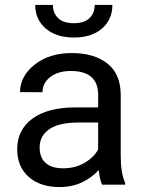

<svg xmlns="http://www.w3.org/2000/svg" viewBox="-20 -755 588 785"><path d="M223.1 9.8Q144.5 9.8 97.4 -31.7Q50.3 -73.2 50.3 -144.5Q50.3 -224.1 112.5 -270Q174.8 -315.9 289.1 -315.9H381.3V-367.2Q381.3 -464.8 269 -464.8Q218.3 -464.8 186 -440.4Q153.8 -416 153.8 -377.9L62 -378.4Q62 -443.4 121.6 -490.7Q181.2 -538.1 273.4 -538.1Q365.2 -538.1 419.4 -495.1Q473.6 -452.1 473.6 -366.2V-118.2Q473.6 -46.9 491.7 -7.3V0H397Q387.7 -21.5 383.8 -60.1Q356 -28.8 315.2 -9.5Q274.4 9.8 223.1 9.8ZM142.1 -151.9Q142.1 -110.8 166.5 -88.9Q190.9 -66.9 238.3 -66.9Q287.6 -66.9 325.9 -89.4Q364.3 -111.8 381.3 -144V-253.9H297.9Q221.2 -253.9 181.6 -226.8Q142.1 -199.7 142.1 -151.9ZM124 -734.9H196.3Q196.3 -702.1 217.3 -681.2Q238.3 -660.2 282.2 -660.2Q325.2 -660.2 346.2 -681.2Q367.2 -702.1 367.2 -734.9H439.5Q439.5 -675.3 397 -638.4Q354.5 -601.6 282.2 -601.6Q210 -601.6 167 -638.4Q124 -675.3 124 -734.9Z"/></svg>

Font: Bert Sans Medium
Style: Regular
Weight: 500
Designer: Christian Robertson, Adam Twardoch, & Cristiano Sobral
Foundry: Google
Version: Version 12.135;January 10, 2020;FontCreator 12.0.0.2547 64-b